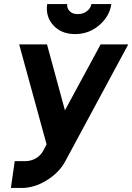

<svg xmlns="http://www.w3.org/2000/svg" viewBox="-20 -720 656 952"><path d="M75 -500 211 -4 195 26Q182 51 158 65Q133 79 106 79H53L34 212H87Q150 212 210 175Q240 157 264 133Q288 109 304 79L616 -500H479L302 -173L213 -500ZM214 -700Q205 -638 244 -595Q284 -551 352 -551Q421 -551 472 -595Q524 -640 532 -700H433Q430 -679 410 -664Q391 -650 366 -650Q340 -650 326 -664Q311 -679 313 -700Z"/></svg>

Font: Unageo
Style: Bold-Italic
Weight: 700
Designer: Richard Sepsi
Foundry: Richard Sepsi
Version: Version 2.000